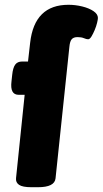

<svg xmlns="http://www.w3.org/2000/svg" viewBox="-20 -780 429 802"><path d="M111 2Q74 2 59.5 -8Q45 -18 47 -36L83 -384H58Q21 -384 28 -440L31 -468Q34 -497 43.5 -510Q53 -523 72 -523H97L106 -602Q124 -760 266 -760Q295 -760 323.5 -753Q352 -746 370.5 -733.5Q389 -721 389 -705Q389 -699 385.5 -684.5Q382 -670 375.5 -654.5Q369 -639 362 -627.5Q355 -616 348 -616Q341 -616 330.5 -620.5Q320 -625 304 -625Q287 -625 279.5 -616Q272 -607 270 -586L212 -35Q208 2 139 2Z"/></svg>

Font: Asap ExtraBold
Style: Italic
Weight: 800
Italic angle: -6°
Designer: Pablo Cosgaya
Foundry: Omnibus-Type
Version: Version 3.001; ttfautohint (v1.8.4.7-5d5b)